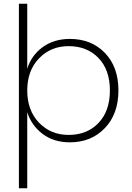

<svg xmlns="http://www.w3.org/2000/svg" viewBox="-20 -760 713 1036"><path d="M127 -389Q149 -461 210 -505.5Q271 -550 357 -550Q473 -550 546 -474.5Q619 -399 619 -272Q619 -145 545.5 -68.5Q472 8 357 8Q271 8 210.5 -37Q150 -82 127 -155V256H82V-740H127ZM350 -511Q254 -511 190.5 -445Q127 -379 127 -272Q127 -164 190.5 -98Q254 -32 350 -32Q450 -32 511.5 -96.5Q573 -161 573 -272Q573 -383 511.5 -447Q450 -511 350 -511Z"/></svg>

Font: Poppins ExtraLight
Style: Regular
Weight: 275
Designer: Ninad Kale (Devanagari), Jonny Pinhorn (Latin)
Foundry: Indian Type Foundry
Version: Version 3.200;PS 1.000;hotconv 16.6.54;makeotf.lib2.5.65590